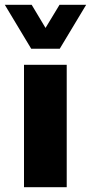

<svg xmlns="http://www.w3.org/2000/svg" viewBox="-43 -780 379 800"><path d="M57 0V-510H235V0ZM316 -760 206 -577H87L-23 -760H89L183 -603H110L205 -760Z"/></svg>

Font: Chivo Medium ExtraBold
Style: Regular
Weight: 800
Version: Version 2.002